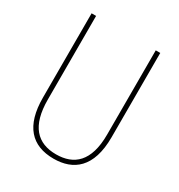

<svg xmlns="http://www.w3.org/2000/svg" viewBox="-171 -831 896 959"><g transform="rotate(30 277.0 -352.0)"><path d="M475 -228V-714H449V-228C449 -72 379 -15 277 -15C169 -15 105 -79 105 -232V-714H79V-228C79 -66 150 10 277 10C390 10 475 -52 475 -228Z"/></g></svg>

Font: Noto Sans Thai Looped Condensed Thin
Style: Regular
Weight: 100
Width: 3
Designer: Sasikarn Vongin, Ben Mitchell
Foundry: The Fontpad Ltd
Version: Version 1.001